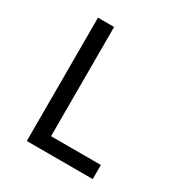

<svg xmlns="http://www.w3.org/2000/svg" viewBox="-171 -863 942 991"><g transform="rotate(30 300.0 -367.5)"><path d="M128 0V-735H224V-84H521V0Z"/></g></svg>

Font: Iosevka Fixed Curly Md Ex
Style: Regular
Weight: 500
Width: 7
Monospace: yes
Designer: Belleve Invis
Foundry: Belleve Invis
Version: Version 30.1.2